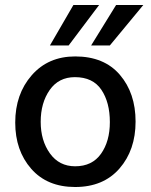

<svg xmlns="http://www.w3.org/2000/svg" viewBox="-20 -740 604 769"><path d="M281 9Q169 9 105 -64Q41 -137 41 -249Q41 -363 107 -438.5Q173 -514 281 -514Q397 -514 460 -440.5Q523 -367 523 -253Q523 -139 458.5 -65Q394 9 281 9ZM143 -252Q143 -177 180 -125.5Q217 -74 281 -74Q349 -74 384.5 -124Q420 -174 420 -251Q420 -330 386 -380.5Q352 -431 280 -431Q215 -431 179 -379.5Q143 -328 143 -252ZM420 -558H345L445 -720H554ZM255 -558H180L274 -720H377Z"/></svg>

Font: Hind Vadodara Medium
Style: Regular
Weight: 500
Designer: Hitesh Malaviya
Foundry: Indian Type Foundry
Version: Version 1.001;PS 1.0;hotconv 1.0.86;makeotf.lib2.5.63406; tt